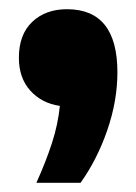

<svg xmlns="http://www.w3.org/2000/svg" viewBox="-20 -222 296 417"><path d="M59 175Q80 128.5 93 88.2Q106 48 110 8Q71 2.5 46 -25Q21 -52.5 21 -96.5Q21 -147 50 -174.5Q79 -202 125.5 -202Q235 -202 235 -65Q235 -3 213 60.8Q191 124.5 155 175Z"/></svg>

Font: Encode Sans Condensed ExtraBold
Style: Regular
Weight: 800
Width: 3
Designer: Multiple Designers
Foundry: Impallari Type
Version: Version 3.000; ttfautohint (v1.8.3) -l 8 -r 50 -G 200 -x 14 